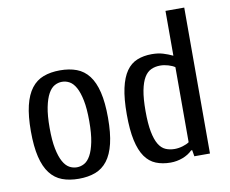

<svg xmlns="http://www.w3.org/2000/svg" viewBox="-78 -799 1085 907"><g transform="rotate(-10 465.0 -345.0)"><path d="M325 -250Q325 -310 317 -349.5Q309 -389 296 -412.5Q283 -436 266 -445.5Q249 -455 230 -455Q211 -455 194 -445.5Q177 -436 164 -412.5Q151 -389 143 -349.5Q135 -310 135 -250Q135 -190 143 -150.5Q151 -111 164 -87.5Q177 -64 194 -54.5Q211 -45 230 -45Q249 -45 266 -54.5Q283 -64 296 -87.5Q309 -111 317 -150.5Q325 -190 325 -250ZM415 -250Q415 -177 403 -127Q391 -77 367.5 -46.5Q344 -16 309.5 -3Q275 10 230 10Q185 10 150.5 -3Q116 -16 92.5 -46.5Q69 -77 57 -127Q45 -177 45 -250Q45 -323 57 -373Q69 -423 92.5 -453.5Q116 -484 150.5 -497Q185 -510 230 -510Q275 -510 309.5 -497Q344 -484 367.5 -453.5Q391 -423 403 -373Q415 -323 415 -250Z M775 -30Q756 -11 728 -0.5Q700 10 670 10Q631 10 600 -2.5Q569 -15 548 -45Q527 -75 516 -125Q505 -175 505 -250Q505 -325 516 -375Q527 -425 548 -455Q569 -485 600 -497.5Q631 -510 670 -510Q700 -510 723.5 -503Q747 -496 770 -485V-700H860V0H785L780 -30ZM770 -430Q759 -438 739 -444Q719 -450 700 -450Q676 -450 656.5 -441Q637 -432 623.5 -409.5Q610 -387 602.5 -348.5Q595 -310 595 -250Q595 -190 602.5 -151Q610 -112 623.5 -89.5Q637 -67 656.5 -58.5Q676 -50 700 -50Q719 -50 739 -56Q759 -62 770 -70Z"/></g></svg>

Font: Cuprum
Style: Regular
Weight: 400
Designer: Jovanny Lemonad
Foundry: Jovanny Lemonad
Version: Version 1.002